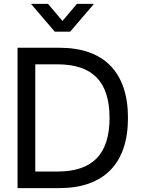

<svg xmlns="http://www.w3.org/2000/svg" viewBox="-20 -965 722 985"><path d="M226.5 -945 300.5 -857.5 374.5 -945H462L340 -802.5H261L139 -945ZM70 0V-720H285Q370.5 -720 436.2 -696.8Q502 -673.5 546.5 -627.8Q591 -582 613.8 -515Q636.5 -448 636.5 -360Q636.5 -272.5 613.8 -205.2Q591 -138 546.5 -92.5Q502 -47 436.2 -23.5Q370.5 0 285 0ZM161 -85H275Q410.5 -85 476.2 -153Q542 -221 542 -360Q542 -499.5 476 -567.2Q410 -635 275 -635H161Z"/></svg>

Font: Vela Sans Med
Style: Regular
Weight: 500
Designer: Principal design: Mikhail Sharanda - project Manrope.
Design modification: Ravid Balaliev
Foundry: Mikhail Sharanda
Version: Version 1.001